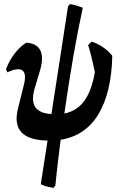

<svg xmlns="http://www.w3.org/2000/svg" viewBox="-20 -676 589 937"><path d="M276 6Q259 139 250 230L241 241Q199 234 179 223L212 10Q61 7 61 -97Q61 -114 66 -139L98 -268Q102 -284 102 -299Q102 -338 69 -338Q47 -338 16 -323L9 -338Q26 -382 52 -415.5Q78 -449 109 -468Q185 -462 185 -390Q185 -368 177 -338L147 -237Q141 -215 141 -195Q141 -125 231 -119L312 -645L322 -656Q349 -652 384 -638Q337 -423 294 -122Q355 -134 391 -183Q427 -232 443 -324Q424 -414 410 -456L427 -473Q486 -454 528 -404Q524 -223 460 -118Q396 -13 276 6Z"/></svg>

Font: Alegreya
Style: Bold Italic
Weight: 700
Italic angle: -7°
Designer: Juan Pablo del Peral
Foundry: Huerta Tipografica
Version: Version 2.007; ttfautohint (v1.6)